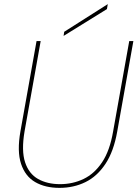

<svg xmlns="http://www.w3.org/2000/svg" viewBox="-20 -903 669 930"><path d="M79 -267 157 -704H177L99 -267Q83 -173 101.5 -117Q120 -61 164.5 -36Q209 -11 271 -11Q332 -11 384.5 -36Q437 -61 474.5 -117Q512 -173 528 -267L606 -704H626L548 -267Q531 -170 491 -109.5Q451 -49 394 -21Q337 7 268 7Q199 7 150.5 -21Q102 -49 82 -109.5Q62 -170 79 -267ZM291 -749 502 -883 498 -859 288 -729Z"/></svg>

Font: Poppins Variable
Style: Italic
Weight: 100
Italic angle: -10°
Designer: Jonny Pinhorn
Foundry: Indian Type Foundry
Version: Version 6.000